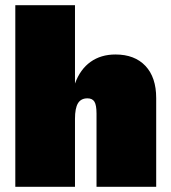

<svg xmlns="http://www.w3.org/2000/svg" viewBox="-20 -720 660 740"><path d="M582 -342V0H352V-282Q352 -315 344 -328Q336 -341 317 -341Q292 -341 280.5 -322Q269 -303 269 -262V0H39V-700H269V-398Q289 -453 329 -481.5Q369 -510 425 -510Q499 -510 540.5 -466Q582 -422 582 -342Z"/></svg>

Font: Work Sans Black
Style: Regular
Weight: 900
Designer: Wei Huang
Foundry: Wei Huang
Version: Version 1.500